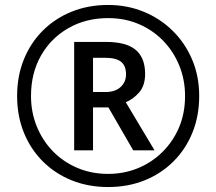

<svg xmlns="http://www.w3.org/2000/svg" viewBox="-20 -744 872 774"><path d="M416 10Q336 10 269 -17Q202 -44 152.5 -93.5Q103 -143 76 -210Q49 -277 49 -357Q49 -437 76 -504Q103 -571 152.5 -620.5Q202 -670 269 -697Q336 -724 416 -724Q492 -724 558.5 -697Q625 -670 675.5 -620.5Q726 -571 754.5 -504Q783 -437 783 -357Q783 -277 756 -210Q729 -143 679.5 -93.5Q630 -44 563 -17Q496 10 416 10ZM416 -43Q480 -43 536 -66Q592 -89 635 -131.5Q678 -174 702 -231Q726 -288 726 -357Q726 -422 703 -479Q680 -536 638.5 -579Q597 -622 540.5 -646.5Q484 -671 416 -671Q326 -671 255.5 -630.5Q185 -590 145 -519.5Q105 -449 105 -357Q105 -292 128 -235Q151 -178 192.5 -135Q234 -92 291 -67.5Q348 -43 416 -43ZM279 -138V-575H407Q489 -575 527 -543Q565 -511 565 -446Q565 -399 541 -371.5Q517 -344 487 -332L603 -138H517L417 -311H355V-138ZM405 -373Q444 -373 466 -393Q488 -413 488 -444Q488 -479 468 -495Q448 -511 404 -511H355V-373Z"/></svg>

Font: Noto Sans Soyombo
Style: Regular
Weight: 400
Designer: Monotype Design Team
Foundry: Monotype Imaging Inc.
Version: Version 2.001; ttfautohint (v1.8.4.7-5d5b)